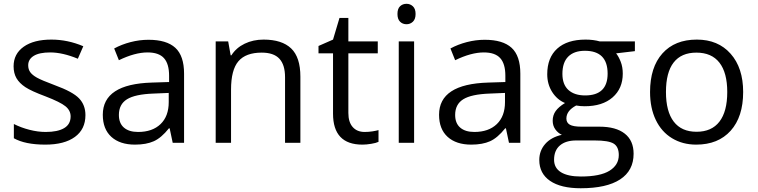

<svg xmlns="http://www.w3.org/2000/svg" viewBox="-20 -754 4001 1014"><path d="M431.2 -146Q431.2 -71.3 375.5 -30.8Q319.8 9.8 219.2 9.8Q112.8 9.8 53.2 -23.9V-99.1Q91.8 -79.6 136 -68.4Q180.2 -57.1 221.2 -57.1Q284.7 -57.1 318.8 -77.4Q353 -97.7 353 -139.2Q353 -170.4 325.9 -192.6Q298.8 -214.8 220.2 -245.1Q145.5 -272.9 114 -293.7Q82.5 -314.5 67.1 -340.8Q51.8 -367.2 51.8 -403.8Q51.8 -469.2 105 -507.1Q158.2 -544.9 251 -544.9Q337.4 -544.9 419.9 -509.8L391.1 -443.8Q310.5 -477.1 245.1 -477.1Q187.5 -477.1 158.2 -459Q128.9 -440.9 128.9 -409.2Q128.9 -387.7 139.9 -372.6Q150.9 -357.4 175.3 -343.8Q199.7 -330.1 269 -304.2Q364.3 -269.5 397.7 -234.4Q431.2 -199.2 431.2 -146Z M892.1 0 876 -76.2H872.1Q832 -25.9 792.2 -8.1Q752.4 9.8 692.9 9.8Q613.3 9.8 568.1 -31.2Q522.9 -72.3 522.9 -147.9Q522.9 -310.1 782.2 -317.9L873 -320.8V-354Q873 -417 845.9 -447Q818.8 -477.1 759.3 -477.1Q692.4 -477.1 607.9 -436L583 -498Q622.6 -519.5 669.7 -531.7Q716.8 -543.9 764.2 -543.9Q859.9 -543.9 906 -501.5Q952.1 -459 952.1 -365.2V0ZM709 -57.1Q784.7 -57.1 827.9 -98.6Q871.1 -140.1 871.1 -214.8V-263.2L790 -259.8Q693.4 -256.3 650.6 -229.7Q607.9 -203.1 607.9 -147Q607.9 -103 634.5 -80.1Q661.1 -57.1 709 -57.1Z M1485.4 0V-346.2Q1485.4 -411.6 1455.6 -443.8Q1425.8 -476.1 1362.3 -476.1Q1278.3 -476.1 1239.3 -430.7Q1200.2 -385.3 1200.2 -280.8V0H1119.1V-535.2H1185.1L1198.2 -461.9H1202.1Q1227.1 -501.5 1272 -523.2Q1316.9 -544.9 1372.1 -544.9Q1468.8 -544.9 1517.6 -498.3Q1566.4 -451.7 1566.4 -349.1V0Z M1905.8 -57.1Q1927.2 -57.1 1947.3 -60.3Q1967.3 -63.5 1979 -66.9V-4.9Q1965.8 1.5 1940.2 5.6Q1914.6 9.8 1894 9.8Q1738.8 9.8 1738.8 -153.8V-472.2H1662.1V-511.2L1738.8 -544.9L1772.9 -659.2H1819.8V-535.2H1975.1V-472.2H1819.8V-157.2Q1819.8 -108.9 1842.8 -83Q1865.7 -57.1 1905.8 -57.1Z M2167 0H2085.9V-535.2H2167ZM2079.1 -680.2Q2079.1 -708 2092.8 -720.9Q2106.4 -733.9 2127 -733.9Q2146.5 -733.9 2160.6 -720.7Q2174.8 -707.5 2174.8 -680.2Q2174.8 -652.8 2160.6 -639.4Q2146.5 -626 2127 -626Q2106.4 -626 2092.8 -639.4Q2079.1 -652.8 2079.1 -680.2Z M2668 0 2651.9 -76.2H2647.9Q2607.9 -25.9 2568.1 -8.1Q2528.3 9.8 2468.8 9.8Q2389.2 9.8 2344 -31.2Q2298.8 -72.3 2298.8 -147.9Q2298.8 -310.1 2558.1 -317.9L2648.9 -320.8V-354Q2648.9 -417 2621.8 -447Q2594.7 -477.1 2535.2 -477.1Q2468.3 -477.1 2383.8 -436L2358.9 -498Q2398.4 -519.5 2445.6 -531.7Q2492.7 -543.9 2540 -543.9Q2635.7 -543.9 2681.9 -501.5Q2728 -459 2728 -365.2V0ZM2484.9 -57.1Q2560.5 -57.1 2603.8 -98.6Q2647 -140.1 2647 -214.8V-263.2L2565.9 -259.8Q2469.2 -256.3 2426.5 -229.7Q2383.8 -203.1 2383.8 -147Q2383.8 -103 2410.4 -80.1Q2437 -57.1 2484.9 -57.1Z M3333 -535.2V-483.9L3233.9 -472.2Q3247.6 -455.1 3258.3 -427.5Q3269 -399.9 3269 -365.2Q3269 -286.6 3215.3 -239.7Q3161.6 -192.9 3067.9 -192.9Q3043.9 -192.9 3022.9 -196.8Q2971.2 -169.4 2971.2 -127.9Q2971.2 -106 2989.3 -95.5Q3007.3 -85 3051.3 -85H3146Q3232.9 -85 3279.5 -48.3Q3326.2 -11.7 3326.2 58.1Q3326.2 147 3254.9 193.6Q3183.6 240.2 3046.9 240.2Q2941.9 240.2 2885 201.2Q2828.1 162.1 2828.1 90.8Q2828.1 42 2859.4 6.3Q2890.6 -29.3 2947.3 -42Q2926.8 -51.3 2912.8 -70.8Q2898.9 -90.3 2898.9 -116.2Q2898.9 -145.5 2914.6 -167.5Q2930.2 -189.5 2963.9 -210Q2922.4 -227.1 2896.2 -268.1Q2870.1 -309.1 2870.1 -361.8Q2870.1 -449.7 2922.9 -497.3Q2975.6 -544.9 3072.3 -544.9Q3114.3 -544.9 3147.9 -535.2ZM2906.2 89.8Q2906.2 133.3 2942.9 155.8Q2979.5 178.2 3047.9 178.2Q3149.9 178.2 3199 147.7Q3248 117.2 3248 64.9Q3248 21.5 3221.2 4.6Q3194.3 -12.2 3120.1 -12.2H3022.9Q2967.8 -12.2 2937 14.2Q2906.2 40.5 2906.2 89.8ZM2950.2 -363.8Q2950.2 -307.6 2981.9 -278.8Q3013.7 -250 3070.3 -250Q3189 -250 3189 -365.2Q3189 -485.8 3068.8 -485.8Q3011.7 -485.8 2981 -455.1Q2950.2 -424.3 2950.2 -363.8Z M3904.8 -268.1Q3904.8 -137.2 3838.9 -63.7Q3772.9 9.8 3656.7 9.8Q3585 9.8 3529.3 -23.9Q3473.6 -57.6 3443.4 -120.6Q3413.1 -183.6 3413.1 -268.1Q3413.1 -398.9 3478.5 -471.9Q3543.9 -544.9 3660.2 -544.9Q3772.5 -544.9 3838.6 -470.2Q3904.8 -395.5 3904.8 -268.1ZM3497.1 -268.1Q3497.1 -165.5 3538.1 -111.8Q3579.1 -58.1 3658.7 -58.1Q3738.3 -58.1 3779.5 -111.6Q3820.8 -165 3820.8 -268.1Q3820.8 -370.1 3779.5 -423.1Q3738.3 -476.1 3657.7 -476.1Q3578.1 -476.1 3537.6 -423.8Q3497.1 -371.6 3497.1 -268.1Z"/></svg>

Font: f0_2797  
Style: Regular
Weight: 400
Foundry: Ascender Corporation
Version: Version 1.10